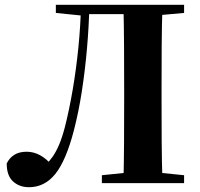

<svg xmlns="http://www.w3.org/2000/svg" viewBox="-20 -764 836 801"><path d="M8 -82Q19 -105 39.5 -118Q60 -131 91 -131Q121 -131 148 -116Q175 -101 198 -73V-63H169V-74Q185 -90 199 -109.5Q213 -129 226 -159Q239 -189 251 -235Q269 -306 283.5 -391Q298 -476 307 -566Q316 -656 318 -744H353Q351 -655 343 -563Q335 -471 321.5 -383.5Q308 -296 288 -219Q255 -93 210.5 -38Q166 17 101 17Q61 17 34.5 -7Q8 -31 8 -82ZM495 0Q497 -86 497.5 -173Q498 -260 498 -349V-394Q498 -483 497.5 -570Q497 -657 495 -744H658Q655 -658 654.5 -570.5Q654 -483 654 -394V-349Q654 -262 654.5 -174.5Q655 -87 658 0ZM405 0V-33L561 -49H591L748 -33V0ZM213 -710V-744H336V-699H322ZM577 -696V-744H748V-710L591 -696ZM336 -705V-744H577V-705Z"/></svg>

Font: Noto Serif JP ExtraBold
Style: Regular
Weight: 800
Designer: Ryoko NISHIZUKA 西塚涼子 (kana & ideographs); Frank Grießhammer (Latin, Greek & Cyrillic); Wenlong ZHANG 张文龙 (bopomofo); San
Foundry: Adobe
Version: Version 2.003-H1;hotconv 1.1.1;makeotfexe 2.6.0